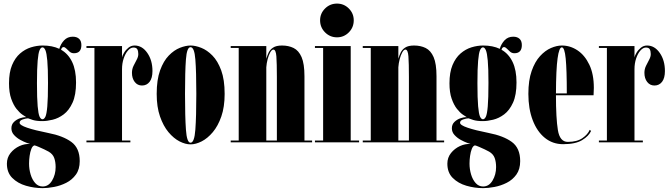

<svg xmlns="http://www.w3.org/2000/svg" viewBox="-20 -774 3640 1044"><path d="M212 249Q166 249 121.2 236Q76.5 223 47 193.8Q17.5 164.5 17.5 116Q17.5 83 37.2 58.2Q57 33.5 86 20.2Q115 7 143.5 9Q141 8.5 125.2 2.8Q109.5 -3 90.2 -13.5Q71 -24 56.5 -39.8Q42 -55.5 42 -76.5Q42 -97.5 56 -111Q70 -124.5 88.2 -130.8Q106.5 -137 118.5 -137Q122.5 -137 123.5 -136.5Q117 -140 101.5 -150.8Q86 -161.5 69.5 -182.2Q53 -203 41 -237Q29 -271 29 -321Q29 -380.5 45.5 -420Q62 -459.5 89 -483Q116 -506.5 148.2 -516.5Q180.5 -526.5 212 -526.5Q264.5 -526.5 302.5 -508.5Q310 -535 328.5 -554.8Q347 -574.5 375.5 -574.5Q397.5 -574.5 410 -563Q422.5 -551.5 422.5 -529Q422.5 -484.5 382 -484.5Q368.5 -484.5 358.5 -493Q348.5 -501.5 340.8 -509.8Q333 -518 325.5 -518Q316 -518 312 -503.5Q351 -481.5 372.2 -437.2Q393.5 -393 393.5 -325.5Q393.5 -257.5 374.5 -215.8Q355.5 -174 326.5 -152.2Q297.5 -130.5 266.2 -123Q235 -115.5 211 -115.5Q178.5 -115.5 159 -121.5Q139.5 -127.5 134.5 -130Q133.5 -130.5 131 -130.5Q122 -130.5 104.2 -124.8Q86.5 -119 86.5 -106.5Q86.5 -93.5 127.8 -79.5Q169 -65.5 242 -51Q322.5 -35.5 368 -2.2Q413.5 31 413.5 102Q413.5 146.5 392.8 175.2Q372 204 340.2 220Q308.5 236 274 242.5Q239.5 249 212 249ZM211 -125.5Q220 -125.5 226.8 -139.2Q233.5 -153 237.2 -195.5Q241 -238 241 -323.5Q241 -403 237.2 -444.5Q233.5 -486 226.8 -501.2Q220 -516.5 211 -516.5Q202 -516.5 195.2 -501.2Q188.5 -486 184.8 -444Q181 -402 181 -322Q181 -238.5 184.8 -196.2Q188.5 -154 195.2 -139.8Q202 -125.5 211 -125.5ZM212 240Q244 240 263.2 207.8Q282.5 175.5 282.5 134.5Q282.5 106.5 274.8 85Q267 63.5 244.5 50.5Q236 45.5 220.5 38.2Q205 31 190 24.5Q175 18 167.5 16.5Q157 19 150.5 35.5Q144 52 141 74Q138 96 138 115.5Q138 146 146.5 174.5Q155 203 171.5 221.5Q188 240 212 240Z M450 0V-10H493.5V-513.5H450V-523.5H643.5V-462Q645.5 -472 654.5 -487.2Q663.5 -502.5 678.2 -514.5Q693 -526.5 712 -526.5Q753 -526.5 781 -486.2Q809 -446 809 -387.5Q809 -349.5 793.5 -329.2Q778 -309 752 -309Q727.5 -309 712.5 -328.5Q697.5 -348 697.5 -378Q697.5 -398.5 706.2 -416.2Q715 -434 723.5 -449.8Q732 -465.5 732 -480Q732 -496 726.8 -505.8Q721.5 -515.5 705.5 -515.5Q690 -515.5 675.8 -499.2Q661.5 -483 652.5 -456.2Q643.5 -429.5 643.5 -397.5V-10H689V0Z M1016 11Q988 11 956.2 -5.2Q924.5 -21.5 896.2 -55.2Q868 -89 850 -140.8Q832 -192.5 832 -263.5Q832 -340.5 850.5 -391.5Q869 -442.5 897.8 -472Q926.5 -501.5 958.2 -514Q990 -526.5 1016 -526.5Q1042.5 -526.5 1074.2 -514Q1106 -501.5 1135 -472Q1164 -442.5 1182.8 -391.5Q1201.5 -340.5 1201.5 -263.5Q1201.5 -192.5 1183.5 -140.8Q1165.5 -89 1137 -55.2Q1108.5 -21.5 1076.5 -5.2Q1044.5 11 1016 11ZM1016 2Q1037 2 1042.2 -69Q1047.5 -140 1047.5 -263.5Q1047.5 -384.5 1042.2 -451Q1037 -517.5 1016 -517.5Q996 -517.5 991 -451Q986 -384.5 986 -263.5Q986 -140 991 -69Q996 2 1016 2Z M1234.5 0V-10H1278V-513.5H1234.5V-523.5H1428V-454.5Q1432.5 -470.5 1440.2 -487.2Q1448 -504 1465 -515.2Q1482 -526.5 1513.5 -526.5Q1549 -526.5 1576.5 -513Q1604 -499.5 1619.8 -463.5Q1635.5 -427.5 1635.5 -359V-10H1677V0ZM1428 -408V-10H1485.5V-355.5Q1485.5 -430 1482.8 -467.2Q1480 -504.5 1466.5 -504.5Q1458 -504.5 1449.5 -489.5Q1441 -474.5 1435.2 -452.2Q1429.5 -430 1428 -408Z M1812.5 -571Q1774.5 -571 1747.5 -598Q1720.5 -625 1720.5 -663.5Q1720.5 -701 1747.5 -727.8Q1774.5 -754.5 1812.5 -754.5Q1850 -754.5 1876.8 -727.8Q1903.5 -701 1903.5 -663.5Q1903.5 -625 1876.8 -598Q1850 -571 1812.5 -571ZM1692.5 0V-10H1737V-513.5H1692.5V-523.5H1887V-10H1932.5V0Z M1952.5 0V-10H1996V-513.5H1952.5V-523.5H2146V-454.5Q2150.5 -470.5 2158.2 -487.2Q2166 -504 2183 -515.2Q2200 -526.5 2231.5 -526.5Q2267 -526.5 2294.5 -513Q2322 -499.5 2337.8 -463.5Q2353.5 -427.5 2353.5 -359V-10H2395V0ZM2146 -408V-10H2203.5V-355.5Q2203.5 -430 2200.8 -467.2Q2198 -504.5 2184.5 -504.5Q2176 -504.5 2167.5 -489.5Q2159 -474.5 2153.2 -452.2Q2147.5 -430 2146 -408Z M2607 249Q2561 249 2516.2 236Q2471.5 223 2442 193.8Q2412.5 164.5 2412.5 116Q2412.5 83 2432.2 58.2Q2452 33.5 2481 20.2Q2510 7 2538.5 9Q2536 8.5 2520.2 2.8Q2504.5 -3 2485.2 -13.5Q2466 -24 2451.5 -39.8Q2437 -55.5 2437 -76.5Q2437 -97.5 2451 -111Q2465 -124.5 2483.2 -130.8Q2501.5 -137 2513.5 -137Q2517.5 -137 2518.5 -136.5Q2512 -140 2496.5 -150.8Q2481 -161.5 2464.5 -182.2Q2448 -203 2436 -237Q2424 -271 2424 -321Q2424 -380.5 2440.5 -420Q2457 -459.5 2484 -483Q2511 -506.5 2543.2 -516.5Q2575.5 -526.5 2607 -526.5Q2659.5 -526.5 2697.5 -508.5Q2705 -535 2723.5 -554.8Q2742 -574.5 2770.5 -574.5Q2792.5 -574.5 2805 -563Q2817.5 -551.5 2817.5 -529Q2817.5 -484.5 2777 -484.5Q2763.5 -484.5 2753.5 -493Q2743.5 -501.5 2735.8 -509.8Q2728 -518 2720.5 -518Q2711 -518 2707 -503.5Q2746 -481.5 2767.2 -437.2Q2788.5 -393 2788.5 -325.5Q2788.5 -257.5 2769.5 -215.8Q2750.5 -174 2721.5 -152.2Q2692.5 -130.5 2661.2 -123Q2630 -115.5 2606 -115.5Q2573.5 -115.5 2554 -121.5Q2534.5 -127.5 2529.5 -130Q2528.5 -130.5 2526 -130.5Q2517 -130.5 2499.2 -124.8Q2481.5 -119 2481.5 -106.5Q2481.5 -93.5 2522.8 -79.5Q2564 -65.5 2637 -51Q2717.5 -35.5 2763 -2.2Q2808.5 31 2808.5 102Q2808.5 146.5 2787.8 175.2Q2767 204 2735.2 220Q2703.5 236 2669 242.5Q2634.5 249 2607 249ZM2606 -125.5Q2615 -125.5 2621.8 -139.2Q2628.5 -153 2632.2 -195.5Q2636 -238 2636 -323.5Q2636 -403 2632.2 -444.5Q2628.5 -486 2621.8 -501.2Q2615 -516.5 2606 -516.5Q2597 -516.5 2590.2 -501.2Q2583.5 -486 2579.8 -444Q2576 -402 2576 -322Q2576 -238.5 2579.8 -196.2Q2583.5 -154 2590.2 -139.8Q2597 -125.5 2606 -125.5ZM2607 240Q2639 240 2658.2 207.8Q2677.5 175.5 2677.5 134.5Q2677.5 106.5 2669.8 85Q2662 63.5 2639.5 50.5Q2631 45.5 2615.5 38.2Q2600 31 2585 24.5Q2570 18 2562.5 16.5Q2552 19 2545.5 35.5Q2539 52 2536 74Q2533 96 2533 115.5Q2533 146 2541.5 174.5Q2550 203 2566.5 221.5Q2583 240 2607 240Z M3042 10Q2985 10 2942.5 -24.5Q2900 -59 2876.5 -120.8Q2853 -182.5 2853 -263.5Q2853 -337.5 2870.8 -388Q2888.5 -438.5 2916.5 -469Q2944.5 -499.5 2976 -513Q3007.5 -526.5 3035 -526.5Q3081 -526.5 3120.5 -500Q3160 -473.5 3184.5 -422.2Q3209 -371 3209 -296.5Q3209 -277 3207.5 -256H3003Q3003 -130.5 3013.5 -66.5Q3024 -2.5 3067.5 -2.5Q3117.5 -2.5 3147 -23Q3176.5 -43.5 3186.5 -68L3194 -62Q3181.5 -34 3145.2 -12Q3109 10 3042 10ZM3035 -516.5Q3020 -516.5 3011.8 -456.5Q3003.5 -396.5 3003 -266H3062Q3062 -395 3056 -455.8Q3050 -516.5 3035 -516.5Z M3236.5 0V-10H3280V-513.5H3236.5V-523.5H3430V-462Q3432 -472 3441 -487.2Q3450 -502.5 3464.8 -514.5Q3479.5 -526.5 3498.5 -526.5Q3539.5 -526.5 3567.5 -486.2Q3595.5 -446 3595.5 -387.5Q3595.5 -349.5 3580 -329.2Q3564.5 -309 3538.5 -309Q3514 -309 3499 -328.5Q3484 -348 3484 -378Q3484 -398.5 3492.8 -416.2Q3501.5 -434 3510 -449.8Q3518.5 -465.5 3518.5 -480Q3518.5 -496 3513.2 -505.8Q3508 -515.5 3492 -515.5Q3476.5 -515.5 3462.2 -499.2Q3448 -483 3439 -456.2Q3430 -429.5 3430 -397.5V-10H3475.5V0Z"/></svg>

Font: Imbue 100pt Black
Style: Regular
Weight: 900
Designer: Tyler Finck
Foundry: Etcetera Type Company
Version: Version 1.102; ttfautohint (v1.8.3)